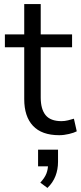

<svg xmlns="http://www.w3.org/2000/svg" viewBox="-20 -655 397 943"><path d="M271 9Q185 9 142 -37Q99 -83 99 -168V-423H4V-486H99V-635H180V-486H334V-423H180V-176Q180 -119 204 -89.5Q228 -60 282 -60Q298 -60 314 -64Q330 -68 343 -72L357 -10Q344 -3 319 3Q294 9 271 9ZM213 268 178 242Q200 218 208 197Q216 176 216 152L236 162H167V80H265V140Q265 177 252.5 209.5Q240 242 213 268Z"/></svg>

Font: NunitoSans1
Style: Book
Weight: 400
Designer: Vernon Adams
Foundry: Vernon Adams
Version: Version 3.101;gftools[0.9.27]